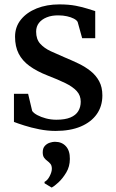

<svg xmlns="http://www.w3.org/2000/svg" viewBox="-20 -585 526 874"><path d="M233 11Q196 11 158.5 3.5Q121 -4 90.5 -13.8Q60 -23.5 43.5 -30V-158H108L126.5 -80Q132.5 -70.5 149.5 -61.2Q166.5 -52 189.2 -46Q212 -40 236.5 -40Q276 -40 300.5 -50.2Q325 -60.5 336.2 -79Q347.5 -97.5 347.5 -122Q347.5 -150.5 329.5 -170.2Q311.5 -190 277.8 -206.5Q244 -223 196 -241.5Q147.5 -260.5 114.5 -284.5Q81.5 -308.5 65 -340.8Q48.5 -373 48.5 -418Q48.5 -462.5 75 -495.5Q101.5 -528.5 147.2 -546.8Q193 -565 250 -565Q293 -565 325 -558.8Q357 -552.5 379.2 -545.2Q401.5 -538 413.5 -534.5V-411H354L333.5 -485Q329 -493.5 316 -500.2Q303 -507 284.8 -511Q266.5 -515 246.5 -515Q216 -515.5 193 -506.2Q170 -497 157.2 -480.5Q144.5 -464 144.5 -441Q144.5 -406.5 163 -386Q181.5 -365.5 211.2 -351.8Q241 -338 274 -324Q306.5 -310.5 337.2 -295.8Q368 -281 392.5 -261.5Q417 -242 431.5 -215Q446 -188 446 -150.5Q446 -102 420.8 -65.8Q395.5 -29.5 347.8 -9.2Q300 11 233 11ZM298 138.5Q298 173 281.5 200.5Q265 228 245.5 245.8Q226 263.5 216 268.5H214.5L183 249.5L182.5 243Q196.5 236 206.2 216.8Q216 197.5 216 183.5Q216 168.5 209.5 160.8Q203 153 195.5 147.5Q187.5 142 181 133.2Q174.5 124.5 174.5 108.5Q174.5 89.5 184.2 79Q194 68.5 207 64.5Q220 60.5 228.5 60.5H231Q261.5 60.5 280 80.8Q298.5 101 298 138.5Z"/></svg>

Font: Merriweather 24pt
Style: Regular
Weight: 400
Designer: Eben Sorkin
Foundry: Eben Sorkin
Version: Version 2.100